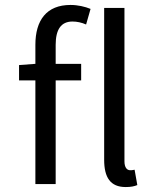

<svg xmlns="http://www.w3.org/2000/svg" viewBox="-20 -744 640 776"><path d="M123 0H205V-419H308V-486H205V-563C205 -625 227 -657 273 -657C291 -657 310 -653 328 -645L346 -708C324 -717 295 -724 265 -724C168 -724 123 -662 123 -563V-486L57 -481V-419H123ZM488 12C509 12 523 9 535 4L524 -58C515 -56 511 -56 506 -56C494 -56 483 -66 483 -92V-712H401V-98C401 -27 426 12 488 12Z"/></svg>

Font: Hasklig
Style: Regular
Weight: 400
Monospace: yes
Designer: Paul D. Hunt, Teo Tuominen
Foundry: Adobe Systems Incorporated
Version: Version 2.030;PS 1.0;hotconv 16.6.51;makeotf.lib2.5.65220